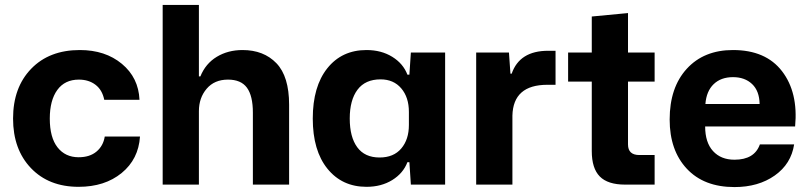

<svg xmlns="http://www.w3.org/2000/svg" viewBox="-20 -749 3279 779"><path d="M299 9Q178 9 105.5 -67Q33 -143 33 -268Q33 -394 106.5 -470Q180 -546 304 -546Q407 -546 474.5 -490Q542 -434 546 -344H403Q395 -384 367.5 -405Q340 -426 300 -426Q243 -426 212.5 -384Q182 -342 182 -268Q182 -191 213.5 -151Q245 -111 299 -111Q344 -111 371.5 -134Q399 -157 405 -195H548Q542 -103 473.5 -47Q405 9 299 9Z M640 0V-729H787V-439H793Q814 -491 859.5 -518.5Q905 -546 964 -546Q1050 -546 1101.5 -492.5Q1153 -439 1153 -324V0H1006V-292Q1006 -360 982 -393Q958 -426 905 -426Q850 -426 818.5 -389Q787 -352 787 -298V0Z M1467 9Q1368 9 1308.5 -64.5Q1249 -138 1249 -268Q1249 -398 1308 -472Q1367 -546 1467 -546Q1527 -546 1571.5 -518.5Q1616 -491 1633 -446H1641L1647 -536H1786V0H1647L1641 -91H1633Q1616 -46 1571.5 -18.5Q1527 9 1467 9ZM1520 -110Q1577 -110 1608 -146.5Q1639 -183 1639 -242V-295Q1639 -354 1608 -390.5Q1577 -427 1524 -427Q1462 -427 1430.5 -385Q1399 -343 1399 -268Q1399 -193 1429.5 -151.5Q1460 -110 1520 -110Z M1912 0V-536H2045L2051 -450H2056Q2088 -543 2204 -543H2234V-405H2201Q2062 -405 2059 -280V0Z M2516 0Q2446 0 2413.5 -33Q2381 -66 2381 -136V-418H2285V-536H2381V-682L2528 -696V-536H2636V-418H2528V-163Q2528 -120 2574 -120H2636V0Z M2960 10Q2836 10 2766.5 -64.5Q2697 -139 2697 -264Q2697 -394 2766.5 -470Q2836 -546 2954 -546Q3087 -546 3153 -460Q3219 -374 3206 -236H2841Q2841 -171 2873 -136Q2905 -101 2960 -101Q3041 -101 3063 -163H3202Q3190 -84 3123.5 -37Q3057 10 2960 10ZM2842 -327H3062Q3061 -380 3031.5 -408Q3002 -436 2954 -436Q2905 -436 2875.5 -407.5Q2846 -379 2842 -327Z"/></svg>

Font: Mona Sans
Style: Bold
Weight: 700
Designer: Deni Anggara
Foundry: GitHub
Version: Version 2.000;Glyphs 3.2.3 (3260)